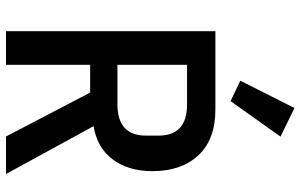

<svg xmlns="http://www.w3.org/2000/svg" viewBox="-201 -801 1002 640"><g transform="rotate(90 300.0 -481.0)"><path d="M196 -280.5V0H84V-698H345Q444.5 -698 497.5 -641.5Q550.5 -585 550.5 -487.5Q550.5 -408.5 511.5 -356Q472.5 -303.5 400.5 -292L560 0H435L288.5 -280.5ZM196 -371.5H328Q432 -371.5 432 -466.5V-509Q432 -603.5 328 -603.5H196ZM435.5 -915 317 -748.5 249 -781 340 -961.5Z"/></g></svg>

Font: Lilex Medium
Style: Regular
Weight: 500
Designer: Mike Abbink, Paul van der Laan, Pieter van Rosmalen, Mikhael Khrustik
Foundry: Mikhael Khrustik
Version: Version 1.100